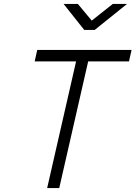

<svg xmlns="http://www.w3.org/2000/svg" viewBox="-20 -949 684 969"><path d="M168 -697H644L631 -639H425L279 0H218L364 -639H155ZM458 -798H405L301 -929H373L443 -845L549 -929H621Z"/></svg>

Font: Panefresco 250wt
Style: Italic
Weight: 300
Version: Version 1.000